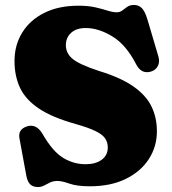

<svg xmlns="http://www.w3.org/2000/svg" viewBox="-20 -736 693 774"><path d="M342 15Q290.5 15 260 4.2Q229.5 -6.5 212 -6.5Q195 -6.5 182.2 -0.5Q169.5 5.5 158 11.8Q146.5 18 133 18Q113 18 101.8 7.2Q90.5 -3.5 86 -28.5L58.5 -178Q51.5 -214 88.5 -226.5Q126 -238.5 151 -197Q191.5 -126 234 -100Q276.5 -74 325 -74Q365.5 -74 390 -92Q414.5 -110 414.5 -141.5Q414.5 -162 404 -177.8Q393.5 -193.5 365.8 -207.2Q338 -221 285.5 -236Q191.5 -262 137.5 -298Q83.5 -334 61 -381.5Q38.5 -429 38.5 -490Q38.5 -554.5 69.8 -605Q101 -655.5 158.8 -684.2Q216.5 -713 296 -713Q337 -713 365.5 -706.2Q394 -699.5 414.2 -693Q434.5 -686.5 451 -686.5Q463.5 -686.5 473 -693.8Q482.5 -701 493 -708.5Q503.5 -716 520 -716Q539 -716 551.8 -703.2Q564.5 -690.5 575 -655.5L618.5 -508.5Q625 -486 616 -469.2Q607 -452.5 587 -447Q549.5 -437 529 -476.5Q488.5 -555.5 433 -589.2Q377.5 -623 325.5 -623Q287.5 -623 266.5 -603.5Q245.5 -584 245.5 -554Q245.5 -521 273.2 -498.2Q301 -475.5 379 -450Q467.5 -423 518.5 -387Q569.5 -351 591 -306.2Q612.5 -261.5 612.5 -207Q612.5 -145 580 -94.8Q547.5 -44.5 487 -14.8Q426.5 15 342 15Z"/></svg>

Font: Fraunces 9pt S050 Black
Style: Regular
Weight: 900
Version: Version 1.000; ttfautohint (v1.8.3)